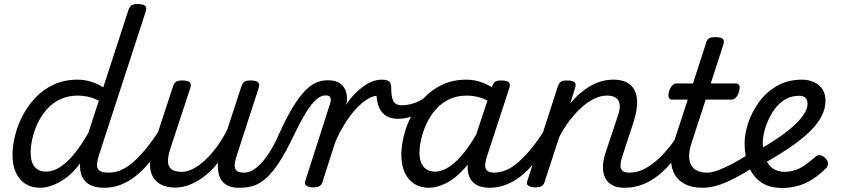

<svg xmlns="http://www.w3.org/2000/svg" viewBox="-20 -914 4176 952"><path d="M180 17Q137 17 106 -2.5Q75 -22 58.5 -59Q42 -96 42 -146Q42 -190 54.5 -241Q67 -292 92.5 -341Q118 -390 156.5 -430.5Q195 -471 247 -495Q299 -519 365 -519Q399 -519 431 -509Q463 -499 492 -481L616 -862Q623 -882 632.5 -888Q642 -894 661 -894Q692 -894 700.5 -884.5Q709 -875 702 -855L470 -143Q455 -95 465.5 -76.5Q476 -58 520 -58Q532 -58 537.5 -46.5Q543 -35 540.5 -20.5Q538 -6 527 5.5Q516 17 497 17Q462 17 438.5 8Q415 -1 401.5 -16.5Q388 -32 382 -52Q376 -72 377 -93L376 -103Q342 -57 306 -31Q270 -5 237.5 6Q205 17 180 17ZM208 -63Q243 -63 278 -85.5Q313 -108 348.5 -151.5Q384 -195 418 -255L470 -415Q441 -429 416 -434.5Q391 -440 366 -440Q316 -440 277 -421Q238 -402 210.5 -370Q183 -338 165.5 -300Q148 -262 140 -224.5Q132 -187 132 -157Q132 -126 140.5 -105.5Q149 -85 166.5 -74Q184 -63 208 -63Z M497 17Q483 17 476.5 5.5Q470 -6 472.5 -20.5Q475 -35 487 -46.5Q499 -58 520 -58Q550 -58 580.5 -71Q611 -84 642 -111.5Q673 -139 706.5 -180Q740 -221 775 -277Q784 -290 796 -289Q808 -288 814.5 -278.5Q821 -269 815 -257Q779 -187 741 -135Q703 -83 663.5 -49.5Q624 -16 582.5 0.5Q541 17 497 17Z M850 16Q796 16 764 -8Q732 -32 725.5 -76.5Q719 -121 738 -181L837 -483Q844 -503 853.5 -509Q863 -515 882 -515Q913 -515 921.5 -505.5Q930 -496 923 -476L824 -175Q812 -137 813 -112Q814 -87 830.5 -74.5Q847 -62 881 -62Q908 -62 937.5 -77Q967 -92 997 -120Q1027 -148 1055.5 -186.5Q1084 -225 1107 -272L1176 -483Q1183 -503 1192.5 -509Q1202 -515 1221 -515Q1252 -515 1260.5 -505.5Q1269 -496 1262 -476L1154 -143Q1138 -95 1147 -76.5Q1156 -58 1188 -58Q1202 -58 1208 -46.5Q1214 -35 1211.5 -20.5Q1209 -6 1197 5.5Q1185 17 1164 17Q1135 17 1114.5 8.5Q1094 0 1082 -15Q1070 -30 1065 -49.5Q1060 -69 1060 -92L1062 -109Q1039 -79 1013 -56Q987 -33 959.5 -17Q932 -1 904.5 7.5Q877 16 850 16Z M1169 17Q1158 17 1155 5.5Q1152 -6 1156 -20.5Q1160 -35 1169.5 -46.5Q1179 -58 1191 -58Q1207 -58 1226.5 -67Q1246 -76 1267.5 -97Q1289 -118 1313 -154Q1337 -190 1362 -246Q1401 -333 1434 -386Q1467 -439 1496 -467.5Q1525 -496 1551.5 -506Q1578 -516 1604 -516Q1615 -516 1618 -504.5Q1621 -493 1619 -478.5Q1617 -464 1610.5 -452.5Q1604 -441 1594 -441Q1578 -441 1561.5 -430.5Q1545 -420 1526 -397Q1507 -374 1485 -335.5Q1463 -297 1436 -241Q1397 -159 1363.5 -108Q1330 -57 1298.5 -29.5Q1267 -2 1235.5 7.5Q1204 17 1169 17Z M1531 15Q1515 15 1501.5 8Q1488 1 1494 -18L1616 -398Q1623 -419 1618 -430Q1613 -441 1596 -441Q1581 -441 1575 -452.5Q1569 -464 1570.5 -478.5Q1572 -493 1581 -504.5Q1590 -516 1606 -516Q1634 -516 1653 -507.5Q1672 -499 1683 -484Q1694 -469 1698 -450Q1702 -431 1700 -411L1695 -394Q1716 -425 1738.5 -448Q1761 -471 1783.5 -487Q1806 -503 1828.5 -511Q1851 -519 1872 -519Q1891 -519 1897.5 -507Q1904 -495 1900 -479Q1896 -463 1883.5 -451Q1871 -439 1850 -439Q1829 -439 1802 -422.5Q1775 -406 1746 -375Q1717 -344 1690 -301Q1663 -258 1641 -206L1579 -11Q1575 2 1564.5 8.5Q1554 15 1531 15Z M1951 -325Q1919 -325 1895.5 -339Q1872 -353 1859.5 -381.5Q1847 -410 1847 -448L1873 -519Q1898 -519 1909 -510.5Q1920 -502 1920 -474Q1920 -444 1925.5 -425.5Q1931 -407 1942.5 -399.5Q1954 -392 1973 -392Q1994 -392 2016.5 -397.5Q2039 -403 2061.5 -414.5Q2084 -426 2104 -445Q2112 -453 2118.5 -446.5Q2125 -440 2127.5 -429Q2130 -418 2124 -413Q2093 -380 2065.5 -360.5Q2038 -341 2010.5 -333Q1983 -325 1951 -325Z M2108 17Q2065 17 2034 -2.5Q2003 -22 1986.5 -59Q1970 -96 1970 -146Q1970 -190 1982.5 -241Q1995 -292 2020.5 -341Q2046 -390 2084.5 -430.5Q2123 -471 2175 -495Q2227 -519 2293 -519Q2336 -519 2377 -502.5Q2418 -486 2451 -461L2438 -392Q2395 -420 2361.5 -430Q2328 -440 2295 -440Q2244 -440 2205.5 -421Q2167 -402 2139.5 -370Q2112 -338 2094.5 -300Q2077 -262 2068.5 -224.5Q2060 -187 2060 -157Q2060 -126 2069 -105.5Q2078 -85 2095 -74Q2112 -63 2137 -63Q2172 -63 2209 -88Q2246 -113 2283.5 -160.5Q2321 -208 2355 -273L2377 -229Q2333 -134 2284 -80Q2235 -26 2189.5 -4.5Q2144 17 2108 17ZM2407 17Q2369 17 2345 4Q2321 -9 2309.5 -32.5Q2298 -56 2298.5 -86.5Q2299 -117 2310 -152L2419 -483Q2426 -503 2435.5 -509Q2445 -515 2464 -515Q2495 -515 2503.5 -505.5Q2512 -496 2505 -476L2396 -143Q2380 -95 2389 -76.5Q2398 -58 2430 -58Q2444 -58 2449.5 -46.5Q2455 -35 2453 -20.5Q2451 -6 2439.5 5.5Q2428 17 2407 17Z M2407 17Q2393 17 2386.5 5.5Q2380 -6 2382.5 -20.5Q2385 -35 2397 -46.5Q2409 -58 2430 -58Q2460 -58 2490.5 -71Q2521 -84 2552 -111.5Q2583 -139 2616.5 -180Q2650 -221 2685 -277Q2694 -290 2706 -289Q2718 -288 2724.5 -278.5Q2731 -269 2725 -257Q2689 -187 2651 -135Q2613 -83 2573.5 -49.5Q2534 -16 2492.5 0.5Q2451 17 2407 17Z M3078 17Q3040 17 3016 4Q2992 -9 2980.5 -32.5Q2969 -56 2969.5 -86.5Q2970 -117 2981 -152L3045 -344Q3055 -374 3052.5 -395.5Q3050 -417 3034.5 -428.5Q3019 -440 2989 -440Q2959 -440 2927.5 -425Q2896 -410 2865.5 -383Q2835 -356 2806 -318.5Q2777 -281 2753 -235L2680 -11Q2676 2 2665.5 8.5Q2655 15 2632 15Q2616 15 2602 8Q2588 1 2595 -18L2745 -483Q2752 -503 2761.5 -509Q2771 -515 2790 -515Q2821 -515 2829.5 -505.5Q2838 -496 2831 -476L2807 -400Q2830 -429 2856 -451Q2882 -473 2909 -488.5Q2936 -504 2964 -511.5Q2992 -519 3020 -519Q3077 -519 3106 -493Q3135 -467 3138.5 -420Q3142 -373 3122 -311L3067 -143Q3051 -95 3059.5 -76.5Q3068 -58 3101 -58Q3115 -58 3121 -46.5Q3127 -35 3124.5 -20.5Q3122 -6 3110.5 5.5Q3099 17 3078 17Z M3078 17Q3064 17 3057.5 5.5Q3051 -6 3053.5 -20.5Q3056 -35 3068 -46.5Q3080 -58 3101 -58Q3132 -58 3163 -71Q3194 -84 3226 -110Q3258 -136 3291 -175.5Q3324 -215 3358 -268Q3367 -282 3378.5 -281Q3390 -280 3397 -270.5Q3404 -261 3399 -249Q3364 -181 3326.5 -131Q3289 -81 3248.5 -48Q3208 -15 3165.5 1Q3123 17 3078 17Z M3462 17Q3413 17 3378.5 0Q3344 -17 3326 -48Q3308 -79 3307 -121.5Q3306 -164 3323 -215L3390 -420H3311Q3300 -420 3296 -430Q3292 -440 3297 -460Q3303 -480 3313 -490Q3323 -500 3333 -500H3416L3480 -698Q3486 -718 3495.5 -724Q3505 -730 3525 -730Q3556 -730 3564.5 -720.5Q3573 -711 3566 -691L3504 -500H3630Q3641 -500 3645.5 -490.5Q3650 -481 3644 -460Q3639 -441 3629 -430.5Q3619 -420 3608 -420H3479L3409 -205Q3397 -169 3397 -141Q3397 -113 3407.5 -94.5Q3418 -76 3438 -67Q3458 -58 3486 -58Q3500 -58 3505.5 -46.5Q3511 -35 3509 -20.5Q3507 -6 3495 5.5Q3483 17 3462 17Z M3465 17Q3451 17 3444.5 5.5Q3438 -6 3440.5 -20.5Q3443 -35 3455 -46.5Q3467 -58 3488 -58Q3508 -58 3538.5 -69Q3569 -80 3609.5 -101Q3650 -122 3699 -154Q3712 -162 3722 -157Q3732 -152 3738 -140Q3744 -128 3741.5 -114Q3739 -100 3727 -92Q3667 -53 3620 -29Q3573 -5 3535 6Q3497 17 3465 17Z M3859 18Q3793 18 3752 -11.5Q3711 -41 3691.5 -91Q3672 -141 3672 -204Q3672 -251 3690 -305Q3708 -359 3743.5 -408Q3779 -457 3832.5 -488Q3886 -519 3957 -519Q3989 -519 4015.5 -507Q4042 -495 4057.5 -472Q4073 -449 4073 -415Q4073 -372 4050.5 -332Q4028 -292 3986.5 -253.5Q3945 -215 3888 -177Q3831 -139 3762 -100L3735 -167Q3791 -198 3836.5 -229Q3882 -260 3915 -290Q3948 -320 3966 -347.5Q3984 -375 3984 -399Q3984 -420 3973 -429.5Q3962 -439 3943 -439Q3897 -439 3863 -414.5Q3829 -390 3807 -352.5Q3785 -315 3773.5 -275.5Q3762 -236 3762 -207Q3762 -158 3776 -125.5Q3790 -93 3814 -77.5Q3838 -62 3869 -62Q3900 -62 3926 -71.5Q3952 -81 3975 -98Q3998 -115 4020 -134Q4033 -147 4046.5 -144.5Q4060 -142 4071 -131Q4084 -119 4085.5 -105.5Q4087 -92 4075 -79Q4041 -45 4005 -23Q3969 -1 3932.5 8.5Q3896 18 3859 18Z"/></svg>

Font: Playwrite HR
Style: Regular
Weight: 400
Designer: Veronika Burian, José Scaglione
Foundry: TypeTogether
Version: Version 1.002